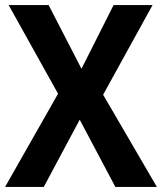

<svg xmlns="http://www.w3.org/2000/svg" viewBox="-20 -734 636 754"><path d="M596 0 385 -362 579 -714H426L300 -464L171 -714H14L208 -366L0 0H152L293 -264L433 0Z"/></svg>

Font: Noto Sans Gurmukhi SemiCondensed
Style: Bold
Weight: 700
Width: 4
Designer: Jelle Bosma - Monotype Design Team
Foundry: Monotype Imaging Inc.
Version: Version 2.004